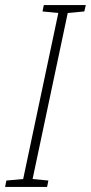

<svg xmlns="http://www.w3.org/2000/svg" viewBox="-59 -734 357 754"><path d="M-39 0 -34 -25 32 -31 170 -683 108 -689 113 -714H278L272 -689L207 -683L69 -31L131 -25L126 0Z"/></svg>

Font: Noto Sans Condensed ExtraLight
Style: Italic
Weight: 200
Width: 3
Italic angle: -12°
Designer: Monotype Design Team
Foundry: Monotype Imaging Inc.
Version: Version 2.013; ttfautohint (v1.8.4.7-5d5b)